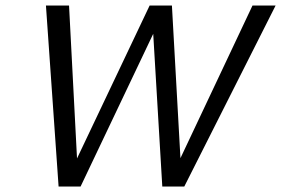

<svg xmlns="http://www.w3.org/2000/svg" viewBox="-20 -678 1022 698"><path d="M898 -658H982L650 0H570L537 -555L273 0H193L147 -658H231L260 -102L524 -658H605L636 -103Z"/></svg>

Font: EauTestInfant Medium
Style: Italic
Weight: 500
Italic angle: -12°
Designer: Christian Thalmann (Catharsis Fonts)
Version: Version 0.001;PS 000.001;hotconv 1.0.88;makeotf.lib2.5.64775